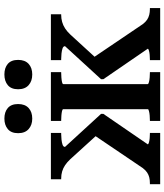

<svg xmlns="http://www.w3.org/2000/svg" viewBox="44 -812 767 896"><g transform="rotate(-90 428.0 -363.5)"><path d="M391 -663Q391 -631 372.5 -614Q354 -597 323 -597Q293 -597 274 -614Q255 -631 255 -663Q255 -695 274 -711Q293 -727 323 -727Q354 -727 372.5 -711Q391 -695 391 -663ZM597 -663Q597 -631 578.5 -614Q560 -597 529 -597Q498 -597 479 -614Q460 -631 460 -663Q460 -695 479 -711Q498 -727 529 -727Q560 -727 578.5 -711Q597 -695 597 -663ZM839 0H596V-48H599Q609 -48 620.5 -49Q632 -50 640.5 -52.5Q649 -55 649 -58L507 -265V-276L661 -444Q661 -452 651 -455.5Q641 -459 627 -460.5Q613 -462 601 -462H596V-510H810V-462H807Q790 -462 774 -457.5Q758 -453 743.5 -443.5Q729 -434 715 -419L585 -277L599 -325L764 -81Q774 -68 784.5 -61Q795 -54 807.5 -51Q820 -48 834 -48H839ZM17 0V-48H22Q37 -48 49 -51Q61 -54 71.5 -61Q82 -68 92 -81L257 -325L263 -277L134 -419Q120 -434 106 -443.5Q92 -453 76.5 -457.5Q61 -462 43 -462H40V-510H256V-462H251Q239 -462 225 -460.5Q211 -459 201 -455.5Q191 -452 191 -444L345 -276V-265L203 -58Q203 -55 211.5 -52.5Q220 -50 231.5 -49Q243 -48 253 -48H256V0ZM312 -462V-510H540V-462H537Q527 -462 514.5 -461Q502 -460 493 -458Q484 -456 484 -452V-58Q484 -55 493 -52.5Q502 -50 514.5 -49Q527 -48 537 -48H540V0H312V-48H315Q325 -48 337.5 -49Q350 -50 358.5 -52.5Q367 -55 367 -57V-452Q367 -456 358.5 -458Q350 -460 337.5 -461Q325 -462 315 -462Z"/></g></svg>

Font: Roboto Serif 28pt Condensed Medium
Style: Regular
Weight: 500
Width: 3
Designer: Greg Gazdowicz
Foundry: Commercial Type
Version: Version 1.008